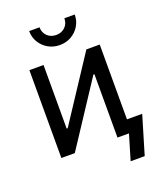

<svg xmlns="http://www.w3.org/2000/svg" viewBox="-164 -863 937 1121"><g transform="rotate(-20 304.5 -302.5)"><path d="M514.2 0H425.8V-393.6H419.4L160.6 0H77.1V-545.9H165V-150.9H171.4L431.2 -545.9H514.2ZM295.4 -622.6Q255.9 -622.6 223.9 -640.9Q191.9 -659.2 172.9 -690.7Q153.8 -722.2 153.8 -760.7H218.3Q218.3 -727.5 240 -706.3Q261.7 -685.1 295.4 -685.1Q329.1 -685.1 350.8 -706.3Q372.6 -727.5 372.6 -760.7H437Q437 -722.2 418.2 -690.9Q399.4 -659.7 367.4 -641.1Q335.4 -622.6 295.4 -622.6ZM450.7 156.2 497.1 0H465.3V-81.1H608.9L538.1 156.2Z"/></g></svg>

Font: Adwaita Sans
Style: Regular
Weight: 400
Designer: Rasmus Andersson
Foundry: rsms
Version: Version 4.001;git-9221beed3